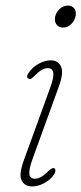

<svg xmlns="http://www.w3.org/2000/svg" viewBox="-20 -662 292 689"><path d="M206 -563Q192 -563 183.5 -573.2Q175 -583.5 177.5 -599.5Q180 -616 193.2 -629Q206.5 -642 223.5 -642Q238 -642 246.2 -632Q254.5 -622 251.5 -605.5Q249 -589.5 236.2 -576.2Q223.5 -563 206 -563ZM97 -92Q83 -53.5 85.5 -37Q88 -20.5 106 -20.5Q115.5 -20.5 127 -26.8Q138.5 -33 153.5 -48Q167.5 -62 175 -58Q179 -55.5 178.8 -49.5Q178.5 -43.5 175 -37.5Q162.5 -18 140 -5.5Q117.5 7 95 7Q69 7 57.8 -14.2Q46.5 -35.5 66 -88L159.5 -345.5Q173.5 -383 171.2 -400.2Q169 -417.5 151.5 -417.5Q130 -417.5 103 -389Q97.5 -383.5 92.5 -380.2Q87.5 -377 82 -380Q72.5 -385.5 82 -399.5Q95 -420 118 -432.8Q141 -445.5 162.5 -445.5Q188 -445.5 198.8 -423.5Q209.5 -401.5 191 -351Z"/></svg>

Font: Fraunces 72pt SuperSoft Thin
Style: Italic
Weight: 100
Italic angle: -16°
Version: Version 1.000;[b76b70a41]